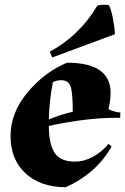

<svg xmlns="http://www.w3.org/2000/svg" viewBox="-20 -767 523 802"><path d="M294 -92Q332 -92 369 -112.5Q406 -133 433 -166L446 -155Q384 -44 255 15Q149 15 86.5 -43Q24 -101 24 -198.5Q24 -296 95 -381Q166 -466 260 -505Q442 -505 442 -379Q442 -347 433 -311Q460 -298 483 -297L482 -275Q475 -275 468 -275Q340 -275 184 -241Q184 -167 207.5 -129.5Q231 -92 294 -92ZM236 -432Q217 -432 201 -424Q186 -349 184 -268Q234 -289 284 -300Q284 -378 275 -405Q266 -432 236 -432ZM387 -744Q396 -747 412.5 -747Q429 -747 435 -745Q444 -730 451.5 -690.5Q459 -651 460 -624L198 -527L188 -551Q313 -619 387 -744Z"/></svg>

Font: Almendra
Style: Bold
Weight: 700
Designer: Ana Sanfelippo
Foundry: Ana Sanfelippo
Version: Version 1.004